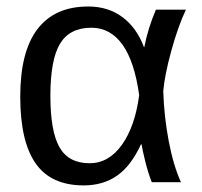

<svg xmlns="http://www.w3.org/2000/svg" viewBox="-20 -558 618 588"><path d="M411.6 -115.7Q380.9 -49.3 338.1 -19.8Q295.4 9.8 236.3 9.8Q136.2 9.8 89.1 -57.6Q42 -125 42 -261.7Q42 -400.4 95 -469.2Q147.9 -538.1 250 -538.1Q311.5 -538.1 355.2 -505.4Q398.9 -472.7 420.9 -413.6H421.9Q433.1 -471.7 457.5 -528.3H549.3Q524.9 -476.6 504.4 -401.6Q483.9 -326.7 480 -278.8Q482.4 -200.7 496.8 -125.5Q511.2 -50.3 534.2 0H444.8Q433.1 -29.8 424.6 -64.7Q416 -99.6 413.6 -115.7ZM134.3 -264.6Q134.3 -156.2 162.1 -107.2Q189.9 -58.1 254.4 -58.1Q313 -58.1 353.3 -114.5Q393.6 -170.9 406.2 -266.6Q392.1 -369.6 355 -421.4Q317.9 -473.1 259.8 -473.1Q193.4 -473.1 163.8 -424.1Q134.3 -375 134.3 -264.6Z"/></svg>

Font: Arial
Style: Regular
Weight: 400
Designer: Steve Matteson
Foundry: Ascender Corporation
Version: Version 2.00.3